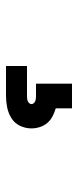

<svg xmlns="http://www.w3.org/2000/svg" viewBox="170 -210 260 640"><g transform="rotate(90 300.0 110.0)"><path d="M200 220V150H300Q304 150 308.5 149.5Q313 149 317 147.5Q321 146 324 142.5Q327 139 327 135Q327 131 324 127.5Q321 124 317 122.5Q313 121 308.5 120.5Q304 120 300 120H259V0H341V54Q354 58 367 64.5Q380 71 389.5 82Q399 93 403.5 107Q408 121 408 135Q408 155 399.5 173Q391 191 374.5 201.5Q358 212 338.5 216Q319 220 300 220Z"/></g></svg>

Font: Iosevka Slab Semibold Extended
Style: Regular
Weight: 600
Width: 7
Monospace: yes
Designer: Belleve Invis
Foundry: Belleve Invis
Version: Version 11.1.0; ttfautohint (v1.8.3)